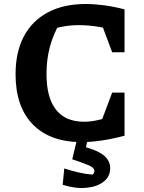

<svg xmlns="http://www.w3.org/2000/svg" viewBox="-20 -701 720 962"><path d="M389 11Q231 11 144.5 -77.5Q58 -166 58 -329Q58 -440 99.5 -518.5Q141 -597 220 -639Q299 -681 409 -681Q452 -681 501.5 -674.5Q551 -668 604 -654L569 -544Q520 -559 472 -567Q424 -575 375 -575Q336 -575 298.5 -568.5Q261 -562 224 -549L283 -592Q248 -532 230.5 -468.5Q213 -405 213 -330Q213 -212 260.5 -151.5Q308 -91 402 -91Q434 -91 474 -100Q514 -109 561 -127L604 -21Q483 11 389 11ZM460 -19 542 -237H604V-21ZM542 -439 461 -656 604 -654V-439ZM294 225 302 143Q339 155 373.5 163Q408 171 444 174Q448 170 450.5 165Q453 160 453 156Q453 147 445 139.5Q437 132 413 122.5Q389 113 342 97L376 28Q459 47 495.5 74Q532 101 532 142Q532 184 499 209.5Q466 235 412 240Q358 245 294 225ZM369 -16H423L396 97H342Z"/></svg>

Font: Piazzolla Thin ExtraBold
Style: Regular
Weight: 800
Version: Version 2.005